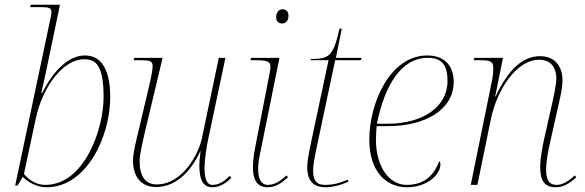

<svg xmlns="http://www.w3.org/2000/svg" viewBox="-20 -780 2466 810"><path d="M177 10C344 10 445 -202 445 -370C445 -491 405 -546 338 -546C264 -546 200 -472 158 -388H154C161 -416 169 -452 178 -496L233 -760H110L107 -750H153C187 -750 197 -746 197 -729C197 -721 195 -711 192 -698L44 3H54L76 -34C95 -14 133 10 177 10ZM171 0C132 0 102 -21 81 -46L131 -280C160 -416 247 -530 335 -530C384 -530 417 -506 417 -370C417 -235 336 0 171 0Z M876 10C911 10 937 -11 956 -30L949 -38C929 -18 907 0 876 0C851 0 843 -29 843 -69C843 -109 851 -160 860 -201L931 -536H903L831 -193C819 -137 754 -2 640 -2C595 -2 569 -35 569 -100C569 -129 583 -187 593 -230L666 -536H546L544 -526H566C614 -526 624 -523 624 -500C624 -485 616 -445 608 -413L565 -230C555 -189 541 -135 541 -102C541 -43 569 9 638 9C713 9 779 -43 825 -142H826C822 -111 821 -93 821 -82C821 -25 835 10 876 10Z M1170 -681C1184 -681 1197 -690 1197 -714C1197 -731 1187 -741 1172 -741C1156 -741 1145 -727 1145 -707C1145 -690 1156 -681 1170 -681ZM1109 10C1143 10 1167 -7 1195 -32L1189 -40C1161 -15 1139 0 1109 0C1087 0 1069 -18 1069 -66C1069 -83 1071 -102 1076 -126L1159 -536H1039L1037 -526H1058C1108 -526 1121 -520 1121 -499C1121 -493 1120 -487 1119 -479L1061 -181C1054 -147 1047 -108 1047 -74C1047 -27 1061 10 1109 10Z M1354 10C1380 10 1417 2 1450 -14L1447 -22C1413 -8 1388 0 1350 0C1313 0 1301 -22 1301 -60C1301 -80 1304 -103 1320 -177L1394 -526H1502L1506 -536H1397L1422 -659H1412C1385 -536 1365 -533 1292 -531L1290 -526H1366L1295 -192C1280 -121 1276 -95 1276 -75C1276 -28 1293 10 1354 10Z M1697 10C1782 10 1838 -43 1838 -87C1838 -93 1836 -98 1833 -100C1813 -46 1775 0 1695 0C1623 0 1566 -75 1566 -191C1566 -208 1568 -241 1569 -248H1618C1771 -248 1894 -315 1894 -435C1894 -505 1853 -546 1783 -546C1624 -546 1538 -343 1538 -191C1538 -60 1606 10 1697 10ZM1616 -258H1570C1602 -416 1671 -536 1784 -536C1842 -536 1868 -509 1868 -438C1868 -328 1762 -258 1616 -258Z M2324 10C2353 10 2377 -1 2411 -32L2405 -40C2370 -8 2347 0 2328 0C2294 0 2284 -25 2284 -65C2284 -103 2293 -145 2302 -185L2335 -332C2342 -364 2353 -406 2353 -441C2353 -496 2325 -543 2258 -543C2189 -543 2127 -493 2071 -373H2069L2102 -536H1981L1978 -526H2000C2052 -526 2061 -521 2061 -490C2061 -472 2058 -453 2056 -442L1966 0H1994L2051 -278C2076 -399 2157 -528 2255 -528C2313 -528 2327 -482 2327 -451C2327 -418 2312 -356 2309 -342L2277 -200C2267 -155 2259 -111 2259 -74C2259 -15 2280 10 2324 10Z"/></svg>

Font: Noto Serif Display Thin
Style: Italic
Weight: 100
Italic angle: -12°
Designer: Monotype Design Team
Foundry: Monotype Imaging Inc.
Version: Version 2.009